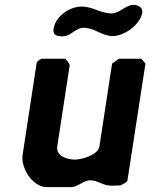

<svg xmlns="http://www.w3.org/2000/svg" viewBox="-20 -761 617 788"><path d="M248 -520H154C145 -520 131 -509 130 -500L73 -127C64 -70 115 7 172 7H272C299 7 322 -21 350 -21C383 -21 401 1 437 1C442 1 468 0 473 0C479 -2 502 -13 503 -20L577 -500L560 -520H468L440 -500L388 -160C382 -124 314 -106 288 -106C258 -106 209 -119 215 -160L266 -493C267 -499 251 -517 248 -520ZM200 -643C196 -616 213 -612 237 -612C272 -612 289 -647 324 -647C368 -647 398 -613 442 -613C490 -613 556 -659 564 -710C567 -731 545 -741 528 -741C495 -741 472 -706 438 -706C392 -706 362 -734 315 -734C267 -734 208 -696 200 -643Z"/></svg>

Font: Asimov Print
Style: CIt
Weight: 500
Designer: Google
Version: Version 2.000980: 2014